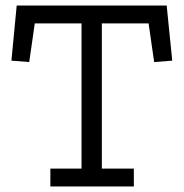

<svg xmlns="http://www.w3.org/2000/svg" viewBox="-20 -670 660 690"><path d="M599 -452 534 -447 514 -586H346V-64H461V0H161V-64H273V-586H105L85 -447L21 -452L40 -650H579Z"/></svg>

Font: Zilla Slab
Style: Regular
Weight: 400
Designer: Typotheque.com
Foundry: Typotheque type foundry
Version: Version 1.1; 2017; ttfautohint (v1.6)